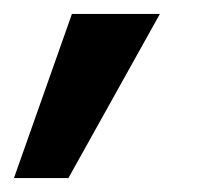

<svg xmlns="http://www.w3.org/2000/svg" viewBox="-24 -83 297 275"><path d="M-4 172 79 -63H205L74 172Z"/></svg>

Font: Haskoy SemiBold
Style: Italic
Weight: 600
Designer: Ertekin Erdin
Foundry: Ertekin Erdin
Version: Version 2.000; ttfautohint (v1.8.4.7-5d5b)